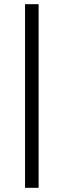

<svg xmlns="http://www.w3.org/2000/svg" viewBox="-20 -720 305 920"><path d="M100 180V-700H165V180Z"/></svg>

Font: Cinzel Decorative Black
Style: Regular
Weight: 900
Designer: Natanael Gama
Version: Version 1.002;PS 001.002;hotconv 1.0.56;makeotf.lib2.0.21325